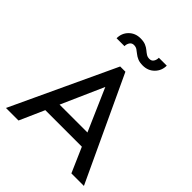

<svg xmlns="http://www.w3.org/2000/svg" viewBox="-233 -999 1141 1141"><g transform="rotate(45 337.5 -429.0)"><path d="M9.8 0 315.4 -654.3H359.4L665 0H559.6L338.9 -505.9L115.2 0ZM163.1 -156.2V-239.3H525.4V-156.2ZM406.2 -752.9Q379.9 -752.9 362.8 -760.3Q345.7 -767.6 333.5 -777.8Q321.3 -788.1 310.1 -795.4Q298.8 -802.7 283.2 -802.7Q266.6 -802.7 257.3 -789.6Q248 -776.4 248 -757.8H181.6Q181.6 -800.8 210.4 -829.6Q239.3 -858.4 283.2 -858.4Q309.6 -858.4 326.7 -851.1Q343.8 -843.8 356 -833.5Q368.2 -823.2 379.4 -815.9Q390.6 -808.6 406.2 -808.6Q423.8 -808.6 432.6 -821.8Q441.4 -835 441.4 -853.5H507.8Q507.8 -811.5 479 -782.2Q450.2 -752.9 406.2 -752.9Z"/></g></svg>

Font: Sen
Style: Regular
Weight: 400
Designer: Kosal Sen, Philatype
Foundry: Philatype
Version: Version 2.000;gftools[0.9.31]